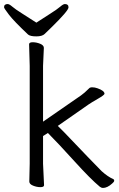

<svg xmlns="http://www.w3.org/2000/svg" viewBox="-25 -916 587 950"><path d="M155 -804Q190 -827 224 -848.5Q258 -870 273 -883Q288 -896 296 -896Q314 -896 314 -879.5Q314 -863 228 -779Q208 -760 196 -748Q184 -736 154.5 -736Q125 -736 114 -745Q44 -811 19.5 -843Q-5 -875 -5 -880Q-5 -896 13 -896Q21 -896 36 -883Q51 -870 85.5 -848.5Q120 -827 155 -804ZM120 -18 122 -106V-590L119 -697Q119 -707 137 -707Q155 -707 173.5 -699.5Q192 -692 192 -679L188 -590V-314L376 -444Q392 -455 416 -479Q420 -484 432 -484Q444 -484 458 -479Q492 -467 492 -452Q492 -446 459 -427Q426 -408 413 -399L261 -293Q290 -265 328.5 -224Q367 -183 407 -142Q447 -101 478 -69Q508 -42 535 -30Q540 -28 540 -22Q540 -16 530 -8Q506 14 484 14Q477 14 469 8Q424 -29 342.5 -119Q261 -209 212 -258L188 -243V-106L193 0Q193 10 175 10Q157 10 138.5 2.5Q120 -5 120 -18Z"/></svg>

Font: Fusion Kai T
Style: Regular
Weight: 400
Designer: Fontworks Inc.
Version: Version 24.134;May 13, 2024